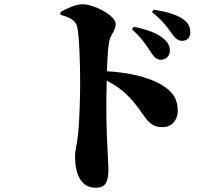

<svg xmlns="http://www.w3.org/2000/svg" viewBox="-20 -826 1040 903"><path d="M691 -578C706 -555 719 -545 736 -545C761 -545 779 -564 779 -587C779 -606 773 -623 753 -641C719 -672 667 -688 609 -700L601 -688C650 -644 673 -606 691 -578ZM786 -671C804 -646 816 -634 837 -634C861 -634 875 -650 875 -674C875 -698 866 -718 841 -736C811 -757 762 -772 702 -780L695 -769C751 -724 770 -693 786 -671ZM264 -769 265 -756C300 -747 335 -734 343 -700C353 -658 357 -524 357 -439C357 -388 355 -268 347 -193C342 -146 333 -120 333 -91C333 3 367 57 429 57C477 57 490 31 490 -34C490 -46 487 -82 485 -137C481 -211 478 -316 482 -447C527 -423 555 -402 579 -378C665 -294 665 -228 744 -228C789 -228 816 -263 816 -303C816 -368 786 -400 735 -430C678 -463 586 -485 483 -491C485 -549 487 -595 493 -628C500 -667 524 -680 524 -714C524 -752 423 -806 369 -806C334 -806 294 -786 264 -769Z"/></svg>

Font: Source Han Serif KR Heavy
Style: Regular
Weight: 900
Designer: Ryoko NISHIZUKA 西塚涼子 (kana & ideographs); Frank Grießhammer (Latin, Greek & Cyrillic); Wenlong ZHANG 张文龙 (bopomofo); San
Foundry: Adobe
Version: Version 2.001;hotconv 1.1.0;makeotfexe 2.6.0